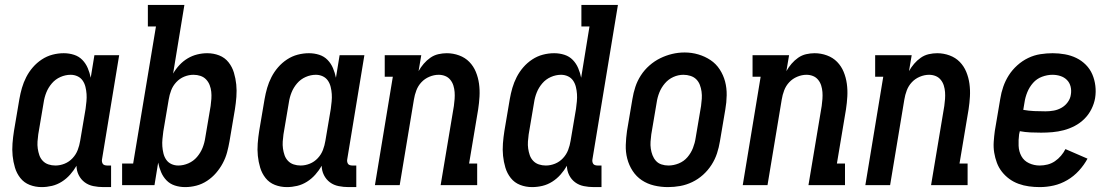

<svg xmlns="http://www.w3.org/2000/svg" viewBox="-20 -755 4540 783"><path d="M150 8Q124 8 101 -1Q78 -10 63 -29Q48 -48 41 -71.5Q34 -95 31.5 -119.5Q29 -144 31 -170Q33 -196 37 -221L59 -351Q63 -374 69.5 -396.5Q76 -419 87 -440.5Q98 -462 114 -480.5Q130 -499 150.5 -512.5Q171 -526 194 -532Q217 -538 240 -538Q262 -538 282 -531.5Q302 -525 316 -510.5Q330 -496 338 -477Q346 -458 350 -438L365 -530H466L396 -105Q395 -100 396 -95Q397 -90 399.5 -86.5Q402 -83 407 -81.5Q412 -80 417 -80H433V8H402Q381 8 361 4Q341 0 325.5 -11.5Q310 -23 301 -41Q292 -59 292 -79Q281 -60 266 -43Q251 -26 232 -14Q213 -2 192 3Q171 8 150 8ZM206 -80Q225 -80 243.5 -87.5Q262 -95 276 -110Q290 -125 297 -143.5Q304 -162 307 -181L329 -311Q331 -326 332.5 -341.5Q334 -357 333 -371.5Q332 -386 328.5 -400.5Q325 -415 317 -426.5Q309 -438 296 -444Q283 -450 268 -450Q247 -450 226.5 -441Q206 -432 191.5 -415Q177 -398 169 -378Q161 -358 158 -337L136 -207Q134 -193 133 -178Q132 -163 134 -149Q136 -135 140.5 -122Q145 -109 154.5 -99Q164 -89 177.5 -84.5Q191 -80 206 -80Z M735 8Q713 8 693 1.5Q673 -5 659 -19.5Q645 -34 637 -53Q629 -72 625 -92L610 0H478V-88H523L616 -647H583V-735H732L686 -455Q697 -474 712 -490Q727 -506 745.5 -517Q764 -528 784.5 -533Q805 -538 825 -538Q851 -538 874 -529Q897 -520 912 -501Q927 -482 934 -458.5Q941 -435 943.5 -410.5Q946 -386 944 -360Q942 -334 938 -309L916 -179Q912 -156 906 -133.5Q900 -111 888.5 -89.5Q877 -68 861 -49.5Q845 -31 824.5 -17.5Q804 -4 781 2Q758 8 735 8ZM707 -80Q728 -80 748.5 -89Q769 -98 783.5 -115Q798 -132 806 -152Q814 -172 817 -193L839 -323Q841 -337 842 -352Q843 -367 841.5 -381Q840 -395 835 -408Q830 -421 820.5 -431Q811 -441 797.5 -445.5Q784 -450 769 -450Q750 -450 731.5 -442.5Q713 -435 699 -420Q685 -405 678 -386.5Q671 -368 668 -349L646 -219Q644 -204 642.5 -188.5Q641 -173 642 -158.5Q643 -144 646.5 -129.5Q650 -115 658 -103.5Q666 -92 679 -86Q692 -80 707 -80Z M1150 8Q1124 8 1101 -1Q1078 -10 1063 -29Q1048 -48 1041 -71.5Q1034 -95 1031.5 -119.5Q1029 -144 1031 -170Q1033 -196 1037 -221L1059 -351Q1063 -374 1069.5 -396.5Q1076 -419 1087 -440.5Q1098 -462 1114 -480.5Q1130 -499 1150.5 -512.5Q1171 -526 1194 -532Q1217 -538 1240 -538Q1262 -538 1282 -531.5Q1302 -525 1316 -510.5Q1330 -496 1338 -477Q1346 -458 1350 -438L1365 -530H1466L1396 -105Q1395 -100 1396 -95Q1397 -90 1399.5 -86.5Q1402 -83 1407 -81.5Q1412 -80 1417 -80H1433V8H1402Q1381 8 1361 4Q1341 0 1325.5 -11.5Q1310 -23 1301 -41Q1292 -59 1292 -79Q1281 -60 1266 -43Q1251 -26 1232 -14Q1213 -2 1192 3Q1171 8 1150 8ZM1206 -80Q1225 -80 1243.5 -87.5Q1262 -95 1276 -110Q1290 -125 1297 -143.5Q1304 -162 1307 -181L1329 -311Q1331 -326 1332.5 -341.5Q1334 -357 1333 -371.5Q1332 -386 1328.5 -400.5Q1325 -415 1317 -426.5Q1309 -438 1296 -444Q1283 -450 1268 -450Q1247 -450 1226.5 -441Q1206 -432 1191.5 -415Q1177 -398 1169 -378Q1161 -358 1158 -337L1136 -207Q1134 -193 1133 -178Q1132 -163 1134 -149Q1136 -135 1140.5 -122Q1145 -109 1154.5 -99Q1164 -89 1177.5 -84.5Q1191 -80 1206 -80Z M1509 0 1582 -442H1549V-530H1698L1687 -465Q1696 -481 1708 -495Q1720 -509 1735 -519.5Q1750 -530 1767.5 -534Q1785 -538 1802 -538Q1828 -538 1852.5 -529Q1877 -520 1894 -502.5Q1911 -485 1920.5 -462Q1930 -439 1933.5 -413.5Q1937 -388 1935.5 -361.5Q1934 -335 1930 -309L1893 -88H1926V0H1777L1831 -323Q1833 -337 1834 -351.5Q1835 -366 1834 -379.5Q1833 -393 1829 -406Q1825 -419 1816.5 -429.5Q1808 -440 1795.5 -445Q1783 -450 1769 -450Q1750 -450 1731 -442Q1712 -434 1698.5 -419.5Q1685 -405 1678 -386.5Q1671 -368 1668 -349L1610 0Z M2150 8Q2124 8 2101 -1Q2078 -10 2063 -29Q2048 -48 2041 -71.5Q2034 -95 2031.5 -119.5Q2029 -144 2031 -170Q2033 -196 2037 -221L2059 -351Q2063 -374 2069.5 -396.5Q2076 -419 2087 -440.5Q2098 -462 2114 -480.5Q2130 -499 2150.5 -512.5Q2171 -526 2194 -532Q2217 -538 2240 -538Q2262 -538 2282 -531.5Q2302 -525 2316 -510.5Q2330 -496 2338 -477Q2346 -458 2350 -438L2384 -647H2351V-735H2500L2396 -105Q2395 -100 2396 -95Q2397 -90 2399.5 -86.5Q2402 -83 2407 -81.5Q2412 -80 2417 -80H2433V8H2402Q2381 8 2361 4Q2341 0 2325.5 -11.5Q2310 -23 2301 -41Q2292 -59 2292 -79Q2281 -60 2266 -43Q2251 -26 2232 -14Q2213 -2 2192 3Q2171 8 2150 8ZM2206 -80Q2225 -80 2243.5 -87.5Q2262 -95 2276 -110Q2290 -125 2297 -143.5Q2304 -162 2307 -181L2329 -311Q2331 -326 2332.5 -341.5Q2334 -357 2333 -371.5Q2332 -386 2328.5 -400.5Q2325 -415 2317 -426.5Q2309 -438 2296 -444Q2283 -450 2268 -450Q2247 -450 2226.5 -441Q2206 -432 2191.5 -415Q2177 -398 2169 -378Q2161 -358 2158 -337L2136 -207Q2134 -193 2133 -178Q2132 -163 2134 -149Q2136 -135 2140.5 -122Q2145 -109 2154.5 -99Q2164 -89 2177.5 -84.5Q2191 -80 2206 -80Z M2704 8Q2675 8 2647.5 1.5Q2620 -5 2597.5 -20Q2575 -35 2560 -58Q2545 -81 2538 -108Q2531 -135 2532 -164Q2533 -193 2537 -221L2559 -351Q2563 -376 2571 -400.5Q2579 -425 2593.5 -447.5Q2608 -470 2628.5 -488Q2649 -506 2672.5 -517.5Q2696 -529 2721 -535Q2746 -541 2772 -541Q2801 -541 2828 -533Q2855 -525 2877.5 -510Q2900 -495 2915 -472Q2930 -449 2937 -422.5Q2944 -396 2943.5 -366.5Q2943 -337 2938 -309L2916 -179Q2912 -154 2904 -129.5Q2896 -105 2881.5 -82.5Q2867 -60 2847 -42Q2827 -24 2803 -12.5Q2779 -1 2754 3.5Q2729 8 2704 8ZM2706 -80Q2727 -80 2748 -88.5Q2769 -97 2783.5 -114Q2798 -131 2806 -151.5Q2814 -172 2817 -193L2839 -323Q2841 -338 2842 -352.5Q2843 -367 2841 -381.5Q2839 -396 2834 -409Q2829 -422 2819.5 -431.5Q2810 -441 2796 -445.5Q2782 -450 2767 -450Q2746 -450 2726 -441Q2706 -432 2691.5 -415Q2677 -398 2669 -378Q2661 -358 2658 -337L2636 -207Q2634 -192 2633 -177.5Q2632 -163 2634 -149Q2636 -135 2641 -122Q2646 -109 2655 -99Q2664 -89 2677.5 -84.5Q2691 -80 2706 -80Z M3009 0 3082 -442H3049V-530H3198L3187 -465Q3196 -481 3208 -495Q3220 -509 3235 -519.5Q3250 -530 3267.5 -534Q3285 -538 3302 -538Q3328 -538 3352.5 -529Q3377 -520 3394 -502.5Q3411 -485 3420.5 -462Q3430 -439 3433.5 -413.5Q3437 -388 3435.5 -361.5Q3434 -335 3430 -309L3393 -88H3426V0H3277L3331 -323Q3333 -337 3334 -351.5Q3335 -366 3334 -379.5Q3333 -393 3329 -406Q3325 -419 3316.5 -429.5Q3308 -440 3295.5 -445Q3283 -450 3269 -450Q3250 -450 3231 -442Q3212 -434 3198.5 -419.5Q3185 -405 3178 -386.5Q3171 -368 3168 -349L3110 0Z M3509 0 3582 -442H3549V-530H3698L3687 -465Q3696 -481 3708 -495Q3720 -509 3735 -519.5Q3750 -530 3767.5 -534Q3785 -538 3802 -538Q3828 -538 3852.5 -529Q3877 -520 3894 -502.5Q3911 -485 3920.5 -462Q3930 -439 3933.5 -413.5Q3937 -388 3935.5 -361.5Q3934 -335 3930 -309L3893 -88H3926V0H3777L3831 -323Q3833 -337 3834 -351.5Q3835 -366 3834 -379.5Q3833 -393 3829 -406Q3825 -419 3816.5 -429.5Q3808 -440 3795.5 -445Q3783 -450 3769 -450Q3750 -450 3731 -442Q3712 -434 3698.5 -419.5Q3685 -405 3678 -386.5Q3671 -368 3668 -349L3610 0Z M4220 8Q4198 8 4176 5Q4154 2 4133.5 -5.5Q4113 -13 4096 -25.5Q4079 -38 4066 -54.5Q4053 -71 4045.5 -91Q4038 -111 4034.5 -132.5Q4031 -154 4032.5 -176.5Q4034 -199 4037 -221L4059 -351Q4063 -377 4071.5 -401.5Q4080 -426 4094 -448Q4108 -470 4128.5 -488.5Q4149 -507 4173 -518.5Q4197 -530 4222.5 -534Q4248 -538 4273 -538Q4298 -538 4323 -533.5Q4348 -529 4369.5 -518.5Q4391 -508 4408 -491Q4425 -474 4434.5 -452Q4444 -430 4447 -405Q4450 -380 4446 -355Q4442 -332 4431 -310Q4420 -288 4402.5 -270.5Q4385 -253 4363 -241.5Q4341 -230 4318 -224Q4295 -218 4272 -216Q4249 -214 4226 -214Q4204 -214 4182 -215Q4160 -216 4139 -220L4136 -207Q4133 -184 4134 -160.5Q4135 -137 4145.5 -118Q4156 -99 4176.5 -89.5Q4197 -80 4220 -80Q4236 -80 4252 -84Q4268 -88 4282 -97.5Q4296 -107 4307 -120Q4318 -133 4325 -147L4415 -108Q4401 -82 4380 -59Q4359 -36 4332.5 -20.5Q4306 -5 4277.5 1.5Q4249 8 4220 8ZM4244 -301Q4261 -301 4277.5 -304Q4294 -307 4309 -315.5Q4324 -324 4334.5 -338.5Q4345 -353 4347 -369Q4350 -386 4346 -402Q4342 -418 4331 -429Q4320 -440 4304.5 -445Q4289 -450 4272 -450Q4251 -450 4229.5 -442Q4208 -434 4193 -417Q4178 -400 4169.5 -379Q4161 -358 4158 -337L4153 -307Q4175 -303 4198 -302Q4221 -301 4244 -301Z"/></svg>

Font: Iosevka Slab Semibold
Style: Italic
Weight: 600
Italic angle: -9°
Monospace: yes
Designer: Belleve Invis
Foundry: Belleve Invis
Version: Version 11.1.1; ttfautohint (v1.8.3)